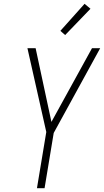

<svg xmlns="http://www.w3.org/2000/svg" viewBox="-20 -988 546 1008"><path d="M174 0 223 -295 124 -735H167L250 -348L463 -735H506L262 -290L214 0ZM322 -804 297 -826 424 -968 455 -942Z"/></svg>

Font: Iosevka Extralight
Style: Italic
Weight: 200
Italic angle: -9°
Monospace: yes
Designer: Belleve Invis
Foundry: Belleve Invis
Version: Version 32.5.0; ttfautohint (v1.8.4)